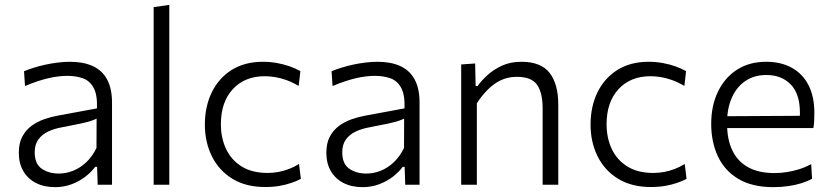

<svg xmlns="http://www.w3.org/2000/svg" viewBox="-20 -761 3424 791"><path d="M207 10Q161.5 10 128 -7.2Q94.5 -24.5 76 -56.2Q57.5 -88 57.5 -131.5Q57.5 -171.5 72 -198.5Q86.5 -225.5 110.2 -242.8Q134 -260 162 -269.8Q190 -279.5 217.5 -284.5L379.5 -314.5Q381.5 -371.5 365.2 -400.2Q349 -429 320.5 -438.8Q292 -448.5 257.5 -448.5Q240.5 -448.5 221 -446.2Q201.5 -444 180 -439Q158.5 -434 134.2 -426Q110 -418 83 -406.5L79 -467.5Q97 -475 119.2 -482Q141.5 -489 166.5 -494.5Q191.5 -500 217.8 -503.2Q244 -506.5 269 -506.5Q322.5 -506.5 361.2 -489.2Q400 -472 420.8 -434.5Q441.5 -397 441.5 -338Q441.5 -314.5 441.5 -279Q441.5 -243.5 441.5 -211V-143.5Q441.5 -110.5 441.5 -75.8Q441.5 -41 441.5 0H382.5L380 -73.5H372Q356.5 -52.5 331.8 -33.2Q307 -14 275.2 -2Q243.5 10 207 10ZM223 -46Q251.5 -46 280.5 -57.2Q309.5 -68.5 334.8 -92Q360 -115.5 377.5 -151.5L378 -272.5Q369.5 -268 355.5 -263.2Q341.5 -258.5 313.5 -252.2Q285.5 -246 235 -236.5Q203.5 -231 178.2 -219Q153 -207 138 -186.2Q123 -165.5 123 -134Q123 -86 151.8 -66Q180.5 -46 223 -46Z M613 0Q613 -55.5 613 -107Q613 -158.5 613 -219.5V-494Q613 -557 613 -616.5Q613 -676 613 -731.5L677.5 -741Q677.5 -680 677.5 -619.8Q677.5 -559.5 677.5 -494V-219.5Q677.5 -158.5 677.5 -107Q677.5 -55.5 677.5 0Z M1072.5 9.5Q993 9.5 937.5 -24.5Q882 -58.5 853 -117Q824 -175.5 824 -248Q824 -321.5 852.2 -380Q880.5 -438.5 934 -472.5Q987.5 -506.5 1063.5 -506.5Q1092.5 -506.5 1120.5 -501.5Q1148.5 -496.5 1173.2 -487.8Q1198 -479 1217.5 -468L1210.5 -407Q1183 -423 1158 -431.8Q1133 -440.5 1111 -443.8Q1089 -447 1070.5 -447Q988.5 -447 939.2 -393.8Q890 -340.5 890 -249.5Q890 -192.5 911.5 -147Q933 -101.5 975.8 -75Q1018.5 -48.5 1082.5 -48.5Q1104.5 -48.5 1126.8 -52.5Q1149 -56.5 1170.5 -64.8Q1192 -73 1212 -85.5L1219.5 -24Q1203.5 -15.5 1181.2 -7.8Q1159 0 1131.8 4.8Q1104.5 9.5 1072.5 9.5Z M1474 10Q1428.5 10 1395 -7.2Q1361.5 -24.5 1343 -56.2Q1324.5 -88 1324.5 -131.5Q1324.5 -171.5 1339 -198.5Q1353.5 -225.5 1377.2 -242.8Q1401 -260 1429 -269.8Q1457 -279.5 1484.5 -284.5L1646.5 -314.5Q1648.5 -371.5 1632.2 -400.2Q1616 -429 1587.5 -438.8Q1559 -448.5 1524.5 -448.5Q1507.5 -448.5 1488 -446.2Q1468.5 -444 1447 -439Q1425.5 -434 1401.2 -426Q1377 -418 1350 -406.5L1346 -467.5Q1364 -475 1386.2 -482Q1408.5 -489 1433.5 -494.5Q1458.5 -500 1484.8 -503.2Q1511 -506.5 1536 -506.5Q1589.5 -506.5 1628.2 -489.2Q1667 -472 1687.8 -434.5Q1708.5 -397 1708.5 -338Q1708.5 -314.5 1708.5 -279Q1708.5 -243.5 1708.5 -211V-143.5Q1708.5 -110.5 1708.5 -75.8Q1708.5 -41 1708.5 0H1649.5L1647 -73.5H1639Q1623.5 -52.5 1598.8 -33.2Q1574 -14 1542.2 -2Q1510.5 10 1474 10ZM1490 -46Q1518.5 -46 1547.5 -57.2Q1576.5 -68.5 1601.8 -92Q1627 -115.5 1644.5 -151.5L1645 -272.5Q1636.5 -268 1622.5 -263.2Q1608.5 -258.5 1580.5 -252.2Q1552.5 -246 1502 -236.5Q1470.5 -231 1445.2 -219Q1420 -207 1405 -186.2Q1390 -165.5 1390 -134Q1390 -86 1418.8 -66Q1447.5 -46 1490 -46Z M1880 0Q1880 -55.5 1880 -107Q1880 -158.5 1880 -219.5V-269.5Q1880 -324 1880 -381.5Q1880 -439 1880 -495.5L1937.5 -499.5L1939.5 -406.5H1947.5Q1963 -428.5 1988.2 -451.5Q2013.5 -474.5 2048.2 -490.5Q2083 -506.5 2128 -506.5Q2208.5 -506.5 2244.2 -460.8Q2280 -415 2280 -329Q2280 -296.5 2280 -272.5Q2280 -248.5 2280 -219.5Q2280 -161 2280 -108.2Q2280 -55.5 2280 0H2215.5Q2215.5 -55.5 2215.5 -108Q2215.5 -160.5 2215.5 -217V-315Q2215.5 -379 2192.5 -411.8Q2169.5 -444.5 2109 -444.5Q2072 -444.5 2042 -429.8Q2012 -415 1988 -390.2Q1964 -365.5 1944.5 -335.5V-217Q1944.5 -158 1944.5 -106.8Q1944.5 -55.5 1944.5 0Z M2661.5 9.5Q2582 9.5 2526.5 -24.5Q2471 -58.5 2442 -117Q2413 -175.5 2413 -248Q2413 -321.5 2441.2 -380Q2469.5 -438.5 2523 -472.5Q2576.5 -506.5 2652.5 -506.5Q2681.5 -506.5 2709.5 -501.5Q2737.5 -496.5 2762.2 -487.8Q2787 -479 2806.5 -468L2799.5 -407Q2772 -423 2747 -431.8Q2722 -440.5 2700 -443.8Q2678 -447 2659.5 -447Q2577.5 -447 2528.2 -393.8Q2479 -340.5 2479 -249.5Q2479 -192.5 2500.5 -147Q2522 -101.5 2564.8 -75Q2607.5 -48.5 2671.5 -48.5Q2693.5 -48.5 2715.8 -52.5Q2738 -56.5 2759.5 -64.8Q2781 -73 2801 -85.5L2808.5 -24Q2792.5 -15.5 2770.2 -7.8Q2748 0 2720.8 4.8Q2693.5 9.5 2661.5 9.5Z M3166 10Q3079 10 3022.2 -23.8Q2965.5 -57.5 2937.8 -116.5Q2910 -175.5 2910 -251Q2910 -325.5 2937.8 -383.2Q2965.5 -441 3016.2 -473.8Q3067 -506.5 3136.5 -506.5Q3197.5 -506.5 3242.2 -481.8Q3287 -457 3311 -410Q3335 -363 3335 -295.5Q3335 -277.5 3334.2 -262.8Q3333.5 -248 3331 -233.5L3274 -266.5Q3275 -274.5 3275.2 -282Q3275.5 -289.5 3275.5 -296.5Q3275.5 -374.5 3237.5 -413.2Q3199.5 -452 3137.5 -452Q3086.5 -452 3050.2 -427Q3014 -402 2994.8 -358Q2975.5 -314 2975.5 -257.5V-249Q2975.5 -187 2996.8 -142Q3018 -97 3061.2 -72.5Q3104.5 -48 3171 -48Q3195.5 -48 3221.5 -52Q3247.5 -56 3273 -64Q3298.5 -72 3322 -85L3325.5 -24.5Q3306.5 -14 3281.5 -6.2Q3256.5 1.5 3227 5.8Q3197.5 10 3166 10ZM2938.5 -233.5V-282L3290 -284L3331 -270.5V-233.5Z"/></svg>

Font: Commissioner Thin Light
Style: Regular
Weight: 300
Version: Version 1.000